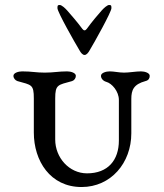

<svg xmlns="http://www.w3.org/2000/svg" viewBox="-20 -740 660 772"><path d="M329 -624C323 -616 317 -616 311 -624C289 -654 263 -683 250 -698C242 -707 228 -720 220 -720C211 -720 211 -716 211 -707C211 -692 280 -570 300 -537C305 -528 312 -519 320 -519C328 -519 335 -528 340 -537C360 -570 428 -692 428 -707C428 -716 428 -720 419 -720C411 -720 397 -707 389 -698C376 -683 352 -656 329 -624ZM116 -344V-207C116 -93.4 182 12 308 12C426 12 508 -85 508 -204V-342C508 -377.8 517 -401 565 -414C578 -417 582 -426 582 -435C582 -447 562 -453 547 -453C527 -453 499 -448 479 -448C458 -448 439 -453 421 -453C406 -453 386 -447 386 -435C386 -426 393 -415 407 -411C430 -405 458 -372.7 458 -338V-175C458 -96 414 -43 330 -43C258 -43 202 -106.2 202 -179V-344C202 -401 213 -398 270 -414C279 -417 285 -426 285 -435C285 -447 265 -453 250 -453C216 -453 195 -448 160 -448C124 -448 108 -453 69 -453C54 -453 34 -447 34 -435C34 -426 41 -417 50 -414C107 -398 116 -401 116 -344Z"/></svg>

Font: EB Garamond SC 08
Style: Regular
Weight: 400
Version: Version 0.016